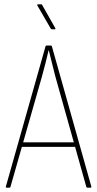

<svg xmlns="http://www.w3.org/2000/svg" viewBox="-20 -865 448 885"><path d="M11 0Q6 0 7 -5L190 -652Q191 -655 194 -655H215Q218 -655 219 -652L401 -5Q402 0 397 0H383Q380 0 378 -3L235 -513Q227 -543 220 -572.5Q213 -602 205 -633H204Q197 -602 189 -571.5Q181 -541 173 -511L28 -3Q27 0 24 0ZM74 -188 81 -209H326L333 -188ZM220 -730Q216 -730 214 -733L152 -840Q151 -842 152 -843.5Q153 -845 154 -845H171Q174 -845 175 -841L235 -735Q237 -730 233 -730Z"/></svg>

Font: Sofia Sans Condensed Thin
Style: Regular
Weight: 250
Version: Version 4.100